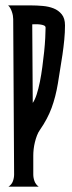

<svg xmlns="http://www.w3.org/2000/svg" viewBox="-20 -704 272 724"><path d="M225.1 -608.4Q225.1 -582 222.4 -554.2Q219.7 -526.4 215.6 -498.3Q211.4 -470.2 206.8 -442.6Q202.1 -415 198.2 -388.7Q189.9 -338.9 174.6 -297.1Q159.2 -255.4 130.4 -213.9Q124 -205.1 119.4 -192.9Q114.7 -180.7 111.6 -167.7Q108.4 -154.8 106.9 -141.6Q105.5 -128.4 105.5 -117.7V-46.4Q105.5 -33.2 110.1 -20.8Q114.7 -8.3 126 0H11.7Q23.9 -7.8 28.6 -20.5Q33.2 -33.2 33.2 -46.4L29.8 -631.8Q29.8 -637.7 28.6 -645Q27.3 -652.3 24.9 -659.4Q22.5 -666.5 19 -672.9Q15.6 -679.2 10.7 -683.6H98.1Q118.7 -683.6 141.1 -681.6Q163.6 -679.7 182.1 -672.4Q200.7 -665 212.9 -649.9Q225.1 -634.8 225.1 -608.4ZM103.5 -315.9Q111.3 -326.7 118.2 -347.7Q125 -368.7 130.4 -395.3Q135.7 -421.9 139.6 -451.4Q143.6 -481 146.5 -509Q149.4 -537.1 150.6 -560.8Q151.9 -584.5 151.9 -599.6Q151.9 -605.5 145.5 -608.2Q139.2 -610.8 130.6 -611.8Q122.1 -612.8 113.8 -612.5Q105.5 -612.3 101.6 -612.3Z"/></svg>

Font: XAYAX
Style: Regular
Weight: 400
Designer: Peter Wiegel
Foundry: Peter Wiegel
Version: Version 1.000 2009 initial release